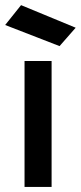

<svg xmlns="http://www.w3.org/2000/svg" viewBox="-33 -735 317 755"><path d="M63.5 -495.1H169.9V0H63.5ZM264.6 -626 49.8 -714.8 -12.7 -636.7 201.2 -553.7Z"/></svg>

Font: Puritan
Style: Bold
Weight: 700
Version: 2.1